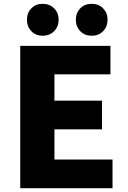

<svg xmlns="http://www.w3.org/2000/svg" viewBox="-20 -985 670 1005"><path d="M86 0V-745H558V-596H265V-458H514V-308H265V-150H569V0ZM203 -798Q167 -798 144 -822Q121 -846 121 -882Q121 -917 144 -941Q167 -965 203 -965Q240 -965 263.5 -941Q287 -917 287 -882Q287 -846 263.5 -822Q240 -798 203 -798ZM460 -798Q423 -798 400 -822Q377 -846 377 -882Q377 -917 400 -941Q423 -965 460 -965Q497 -965 520 -941Q543 -917 543 -882Q543 -846 520 -822Q497 -798 460 -798Z"/></svg>

Font: Noto Sans SC Thin Black
Style: Regular
Weight: 900
Version: Version 2.004-H2;hotconv 1.0.118;makeotfexe 2.5.65603